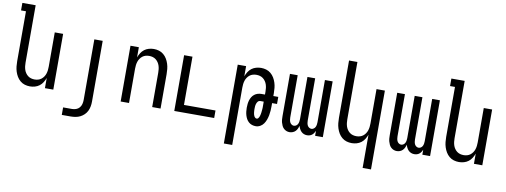

<svg xmlns="http://www.w3.org/2000/svg" viewBox="-71 -1142 4643 1763"><g transform="rotate(10 2250.0 -260.0)"><path d="M219 8Q194 8 170.5 1Q147 -6 128 -22Q109 -38 96.5 -59Q84 -80 76.5 -103.5Q69 -127 66.5 -151.5Q64 -176 64 -200V-665H18V-735H142V-200Q142 -183 144 -166.5Q146 -150 151 -134.5Q156 -119 165.5 -105Q175 -91 188 -81Q201 -71 217 -66.5Q233 -62 250 -62Q267 -62 283 -66.5Q299 -71 312 -81Q325 -91 334.5 -105Q344 -119 349 -134.5Q354 -150 356 -166.5Q358 -183 358 -200V-520H436V0H358V-95Q350 -73 337.5 -53Q325 -33 306.5 -19Q288 -5 265 1.5Q242 8 219 8Z M553 215V145H636Q655 145 673.5 138.5Q692 132 704.5 117.5Q717 103 722 84Q727 65 727 46V-520H805V46Q805 69 801 91.5Q797 114 787 134.5Q777 155 760.5 171Q744 187 724 197Q704 207 681.5 211Q659 215 636 215Z M1064 0V-520H1142V-425Q1150 -447 1162.5 -467Q1175 -487 1193.5 -501Q1212 -515 1235 -521.5Q1258 -528 1281 -528Q1306 -528 1329.5 -521Q1353 -514 1372 -498Q1391 -482 1403.5 -461Q1416 -440 1423.5 -416.5Q1431 -393 1433.5 -368.5Q1436 -344 1436 -320V0H1358V-320Q1358 -337 1356 -353.5Q1354 -370 1349 -385.5Q1344 -401 1334.5 -415Q1325 -429 1312 -439Q1299 -449 1283 -453.5Q1267 -458 1250 -458Q1233 -458 1217 -453.5Q1201 -449 1188 -439Q1175 -429 1165.5 -415Q1156 -401 1151 -385.5Q1146 -370 1144 -353.5Q1142 -337 1142 -320V0Z M1564 0V-520H1642V-70H1936V0Z M2064 215V-520H2142V-425Q2150 -447 2162.5 -467Q2175 -487 2193.5 -501Q2212 -515 2235 -521.5Q2258 -528 2281 -528Q2306 -528 2329.5 -521Q2353 -514 2372 -498Q2391 -482 2403.5 -461Q2416 -440 2423.5 -416.5Q2431 -393 2433.5 -368.5Q2436 -344 2436 -320V-293H2482V-227H2436V-200Q2436 -178 2434.5 -156Q2433 -134 2429 -113Q2425 -92 2417.5 -71Q2410 -50 2397.5 -32Q2385 -14 2365.5 -3Q2346 8 2324 8Q2306 8 2289 2.5Q2272 -3 2258.5 -15Q2245 -27 2236.5 -42.5Q2228 -58 2223 -75Q2218 -92 2216 -110Q2214 -128 2214 -145Q2214 -163 2216 -180.5Q2218 -198 2223 -214.5Q2228 -231 2237 -246Q2246 -261 2260 -272Q2274 -283 2291 -288Q2308 -293 2325 -293H2358V-320Q2358 -337 2356 -353.5Q2354 -370 2349 -385.5Q2344 -401 2334.5 -415Q2325 -429 2312 -439Q2299 -449 2283 -453.5Q2267 -458 2250 -458Q2233 -458 2217 -453.5Q2201 -449 2188 -439Q2175 -429 2165.5 -415Q2156 -401 2151 -385.5Q2146 -370 2144 -353.5Q2142 -337 2142 -320V215ZM2321 -62Q2329 -62 2334.5 -68Q2340 -74 2343 -81Q2346 -88 2348 -95Q2350 -102 2351.5 -109.5Q2353 -117 2354 -124.5Q2355 -132 2355.5 -139.5Q2356 -147 2357 -154.5Q2358 -162 2358 -169.5Q2358 -177 2358 -184.5Q2358 -192 2358 -200V-227H2325Q2312 -227 2304 -217Q2296 -207 2292 -195Q2288 -183 2287 -170.5Q2286 -158 2286 -145Q2286 -137 2286.5 -129Q2287 -121 2288 -112.5Q2289 -104 2291 -96Q2293 -88 2296.5 -81Q2300 -74 2306.5 -68Q2313 -62 2321 -62Z M2639 8Q2624 8 2610 2.5Q2596 -3 2585 -13.5Q2574 -24 2567.5 -38Q2561 -52 2557 -66.5Q2553 -81 2552 -96Q2551 -111 2551 -126V-520H2623V-126Q2623 -115 2625 -103Q2627 -91 2632 -81Q2637 -71 2647 -64Q2657 -57 2668 -57Q2680 -57 2690 -64Q2700 -71 2705 -81Q2710 -91 2712 -103Q2714 -115 2714 -126V-520H2786V-126Q2786 -115 2788 -103Q2790 -91 2795 -81Q2800 -71 2810 -64Q2820 -57 2832 -57Q2843 -57 2853 -64Q2863 -71 2868 -81Q2873 -91 2875 -103Q2877 -115 2877 -126V-520H2949V0H2877V-46Q2872 -35 2865 -24.5Q2858 -14 2848.5 -6.5Q2839 1 2827 4.5Q2815 8 2802 8Q2787 8 2773 2.5Q2759 -3 2748.5 -13.5Q2738 -24 2731 -38Q2724 -52 2720 -66Q2717 -52 2710.5 -38Q2704 -24 2693.5 -13.5Q2683 -3 2668.5 2.5Q2654 8 2639 8Z M3358 215V-95Q3350 -73 3337.5 -53Q3325 -33 3306.5 -19Q3288 -5 3265 1.5Q3242 8 3219 8Q3194 8 3170.5 1Q3147 -6 3128 -22Q3109 -38 3096.5 -59Q3084 -80 3076.5 -103.5Q3069 -127 3066.5 -151.5Q3064 -176 3064 -200V-735H3142V-200Q3142 -183 3144 -166.5Q3146 -150 3151 -134.5Q3156 -119 3165.5 -105Q3175 -91 3188 -81Q3201 -71 3217 -66.5Q3233 -62 3250 -62Q3267 -62 3283 -66.5Q3299 -71 3312 -81Q3325 -91 3334.5 -105Q3344 -119 3349 -134.5Q3354 -150 3356 -166.5Q3358 -183 3358 -200V-520H3436V215Z M3639 8Q3624 8 3610 2.5Q3596 -3 3585 -13.5Q3574 -24 3567.5 -38Q3561 -52 3557 -66.5Q3553 -81 3552 -96Q3551 -111 3551 -126V-520H3623V-126Q3623 -115 3625 -103Q3627 -91 3632 -81Q3637 -71 3647 -64Q3657 -57 3668 -57Q3680 -57 3690 -64Q3700 -71 3705 -81Q3710 -91 3712 -103Q3714 -115 3714 -126V-520H3786V-126Q3786 -115 3788 -103Q3790 -91 3795 -81Q3800 -71 3810 -64Q3820 -57 3832 -57Q3843 -57 3853 -64Q3863 -71 3868 -81Q3873 -91 3875 -103Q3877 -115 3877 -126V-520H3949V0H3877V-46Q3872 -35 3865 -24.5Q3858 -14 3848.5 -6.5Q3839 1 3827 4.5Q3815 8 3802 8Q3787 8 3773 2.5Q3759 -3 3748.5 -13.5Q3738 -24 3731 -38Q3724 -52 3720 -66Q3717 -52 3710.5 -38Q3704 -24 3693.5 -13.5Q3683 -3 3668.5 2.5Q3654 8 3639 8Z M4219 8Q4194 8 4170.5 1Q4147 -6 4128 -22Q4109 -38 4096.5 -59Q4084 -80 4076.5 -103.5Q4069 -127 4066.5 -151.5Q4064 -176 4064 -200V-665H4018V-735H4142V-200Q4142 -183 4144 -166.5Q4146 -150 4151 -134.5Q4156 -119 4165.5 -105Q4175 -91 4188 -81Q4201 -71 4217 -66.5Q4233 -62 4250 -62Q4267 -62 4283 -66.5Q4299 -71 4312 -81Q4325 -91 4334.5 -105Q4344 -119 4349 -134.5Q4354 -150 4356 -166.5Q4358 -183 4358 -200V-520H4436V0H4358V-95Q4350 -73 4337.5 -53Q4325 -33 4306.5 -19Q4288 -5 4265 1.5Q4242 8 4219 8Z"/></g></svg>

Font: HulyMono
Style: Regular
Weight: 400
Monospace: yes
Designer: Belleve Invis
Foundry: Belleve Invis
Version: Version 33.2.5; ttfautohint (v1.8.4)